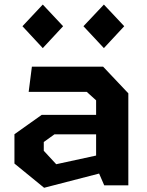

<svg xmlns="http://www.w3.org/2000/svg" viewBox="-20 -834 660 864"><path d="M449 0H557.5V-414L444 -534H123.5L109 -420.5H370.5L412.5 -382.5V-317H167.5L45 -230V-98L178.5 11L426 -53ZM172.5 -617.5 264 -716 172.5 -813.5 81 -716ZM447.5 -617.5 539 -716 447.5 -813.5 355.5 -716ZM177 -155.5V-195L225 -229.5H412.5V-134L233 -95Z"/></svg>

Font: Monaspace Krypton
Style: Bold
Weight: 700
Designer: Riley Cran & the Lettermatic Team
Foundry: Lettermatic
Version: Version 1.200 (Monaspace Krypton)